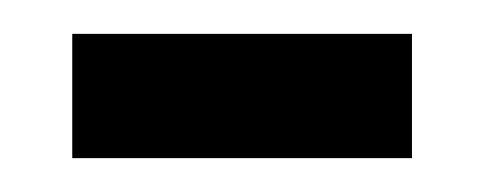

<svg xmlns="http://www.w3.org/2000/svg" viewBox="-20 -359 288 114"><path d="M224.6 -265.1H22.9V-338.9H224.6Z"/></svg>

Font: MAUL Condensed
Style: Condensed Regular
Weight: 400
Designer: MAUL
Version: Version 1.0; 2020; ttfautohint (v1.8.3)